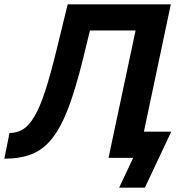

<svg xmlns="http://www.w3.org/2000/svg" viewBox="-39 -730 860 888"><path d="M-19 4 5 -115Q40 -115 67.5 -132Q95 -149 120 -191Q145 -233 169.5 -307.5Q194 -382 222 -497L274 -710H751L601 0H463L588 -589H377L345 -458Q311 -320 277 -230.5Q243 -141 202 -89.5Q161 -38 107.5 -17Q54 4 -19 4ZM512 138 577 0H493L519 -121H753L631 138Z"/></svg>

Font: Raleway
Style: Bold Italic
Weight: 700
Italic angle: -12°
Designer: Matt McInerney, Pablo Impallari, Rodrigo Fuenzalida
Foundry: Matt McInerney, Pablo Impallari, Rodrigo Fuenzalida
Version: Version 4.101;RELEASE